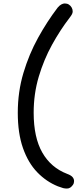

<svg xmlns="http://www.w3.org/2000/svg" viewBox="-20 -831 477 1112"><path d="M368 261Q356 261 346 258.5Q336 256 315 248Q248 221 195.5 166.5Q143 112 113 26.5Q83 -59 83 -178Q83 -299 115.5 -408Q148 -517 200.5 -612Q253 -707 314 -787Q325 -800 335.5 -805.5Q346 -811 355 -811Q369 -811 379 -804.5Q389 -798 395 -787.5Q401 -777 401 -765Q401 -757 397 -749Q393 -741 383 -728Q329 -658 281.5 -572Q234 -486 204.5 -387Q175 -288 175 -178Q175 -35 225 52.5Q275 140 369 176Q391 184 400 194.5Q409 205 409 218Q409 230 402.5 239.5Q396 249 387.5 255Q379 261 368 261Z"/></svg>

Font: Shantell Sans Light
Style: Regular
Weight: 400
Version: Version 1.011;[c5ecc13dd]